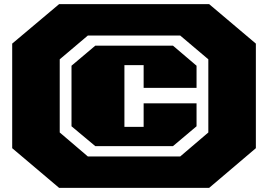

<svg xmlns="http://www.w3.org/2000/svg" viewBox="-20 -757 1297 929"><path d="M266 152 39 -40V-546L266 -737H992L1218 -546V-40L992 152ZM405 0H852L988 -116V-470L852 -585H405L269 -470V-116ZM441 -50 326 -146V-439L441 -536H817L931 -439V-332H675V-442H582V-143H675V-257H931V-146L817 -50Z"/></svg>

Font: Tomorrow ExtraBold
Style: Regular
Weight: 800
Designer: Tony de Marco, Monica Rizzolli
Foundry: Just in Type
Version: Version 2.002